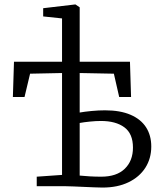

<svg xmlns="http://www.w3.org/2000/svg" viewBox="-20 -839 732 865"><path d="M442 6Q427.5 6 405 5Q382.5 4 358 3Q333.5 2 312.2 1Q291 0 278 0H145.5V-43L259.5 -51V-510L115.5 -507L90.5 -402H38L43 -561H259.5V-756L174.5 -765V-802L319 -819H320L339 -806V-561H565.5L570.5 -402H517L493 -507L339 -510V-332Q361.5 -336 392.8 -339Q424 -342 453 -342Q521.5 -342 568 -322Q614.5 -302 638 -265.5Q661.5 -229 661.5 -179Q661.5 -125 634.8 -83.2Q608 -41.5 558.8 -17.8Q509.5 6 442 6ZM436 -43Q505.5 -43 542.2 -78.8Q579 -114.5 579 -174Q579 -237 540.2 -265.5Q501.5 -294 435 -294Q411 -294 384.5 -291.2Q358 -288.5 339 -285V-48Q358.5 -46 383.8 -44.5Q409 -43 436 -43Z"/></svg>

Font: Merriweather Light
Style: Regular
Weight: 300
Designer: Eben Sorkin
Foundry: Eben Sorkin
Version: Version 2.100